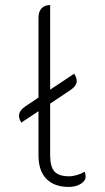

<svg xmlns="http://www.w3.org/2000/svg" viewBox="-20 -729 413 758"><path d="M318 -31Q318 -15 298.5 -3Q279 9 252 9Q194 9 163 -23Q132 -55 132 -115V-290L64 -245Q55 -260 55 -272Q55 -292 80 -309L132 -344V-659Q132 -683 144 -696Q156 -709 178 -709V-375L273 -438Q283 -422 283 -409Q283 -391 259 -374L178 -320V-116Q178 -71 195 -52Q212 -33 253 -33Q267 -33 284 -38Q301 -43 314 -51Q318 -43 318 -31Z"/></svg>

Font: K2D Thin
Style: Regular
Weight: 100
Designer: Katatrad Aksorn Co.,Ltd.
Foundry: Cadson Demak Co.,Ltd.
Version: Version 1.000; ttfautohint (v1.6)